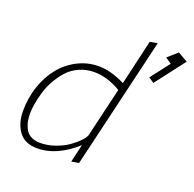

<svg xmlns="http://www.w3.org/2000/svg" viewBox="-124 -831 968 956"><g transform="rotate(20 360.0 -352.5)"><path d="M513.2 -695.8 458 -457Q381.8 -495.1 317.9 -495.1Q258.8 -495.1 206.5 -468.5Q154.3 -441.9 117.4 -396.5Q80.6 -351.1 59.3 -289.1Q38.1 -227.1 38.1 -158.2Q38.1 -91.8 69.8 -48.8Q101.6 -5.9 166 -5.9Q221.7 -5.9 274.7 -30.8Q327.6 -55.7 372.1 -97.2L350.1 -2L389.2 -8.8L553.2 -703.1ZM668 -695.8 617.2 -650.9 648.9 -628.9 571.8 -528.8 600.1 -509.8 720.2 -666ZM387.2 -158.2Q384.3 -144.5 365.5 -124.3Q346.7 -104 318.6 -84Q290.5 -64 250.7 -50Q210.9 -36.1 171.9 -36.1Q144.5 -36.1 124.8 -46.1Q105 -56.2 94.7 -74Q84.5 -91.8 79.8 -112.3Q75.2 -132.8 75.2 -157.2Q75.2 -178.7 79.8 -207Q84.5 -235.4 94.5 -270.3Q104.5 -305.2 122.8 -338.1Q141.1 -371.1 165.5 -398.7Q189.9 -426.3 226.6 -443.1Q263.2 -460 307.1 -460Q375.5 -460 448.2 -417Z"/></g></svg>

Font: Comic Neue Angular Light Italic
Style: Regular
Weight: 300
Italic angle: -12°
Designer: Craig Rozynski
Foundry: Craig Rozynski
Version: Version 2.003